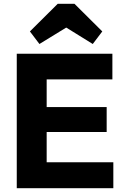

<svg xmlns="http://www.w3.org/2000/svg" viewBox="-20 -988 655 1008"><path d="M68 0V-706H225V0ZM188 0V-136H575V0ZM188 -295V-426H540V-295ZM188 -571V-706H570V-571ZM187 -757 137 -823 283 -968H371L517 -823L467 -757L270 -879H386Z"/></svg>

Font: Outfit Thin
Style: Bold
Weight: 700
Version: Version 1.100;gftools[0.9.27]